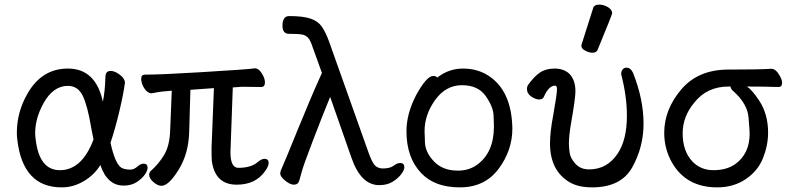

<svg xmlns="http://www.w3.org/2000/svg" viewBox="-20 -790 3429 834"><path d="M240.2 -50.8Q335.9 -50.8 386.2 -184.1L376 -235.8Q359.9 -333 338.9 -375Q317.9 -417 274.9 -417Q210 -417 168 -339.8Q132.8 -274.9 132.8 -211.9Q132.8 -199.2 134.8 -186Q149.9 -50.8 240.2 -50.8ZM248 23.9Q79.1 23.9 55.2 -183.1Q53.2 -198.2 53.2 -212.9Q53.2 -303.2 99.1 -382.8Q161.1 -492.2 274.9 -492.2Q396 -492.2 426.8 -348.1Q436 -391.1 438 -458Q439 -481.9 460.9 -481.9Q478 -481.9 499.5 -466.1Q521 -450.2 522.9 -432.1Q516.1 -379.9 497.6 -303Q479 -226.1 460 -169.9Q480 -78.1 507.8 -61Q522.9 -53.2 545.9 -53.2Q562 -53.2 576.4 -66.2Q590.8 -79.1 604 -79.1Q621.1 -79.1 621.1 -61Q621.1 -48.8 608.6 -31Q596.2 -13.2 573 1.5Q549.8 16.1 517.1 16.1Q445.8 16.1 416 -73.2Q390.1 -30.8 344.5 -3.4Q298.8 23.9 248 23.9Z M681.2 17.1Q665 17.1 646.5 1Q627.9 -15.1 627.9 -30.8Q627.9 -41 635.3 -47.9Q669.9 -78.1 693.6 -118.2Q717.3 -158.2 719.2 -226.1L726.1 -396Q675.3 -392.1 662.6 -389.2Q649.9 -386.2 638.2 -384.8Q621.1 -384.8 607.2 -405.8Q593.3 -426.8 593.3 -448.2Q593.3 -465.8 609.9 -465.8Q679.2 -465.8 848.1 -476.1Q1061 -488.8 1086.9 -493.2Q1104 -493.2 1117.4 -471.2Q1130.9 -449.2 1130.9 -432.1Q1130.9 -412.1 1114.3 -412.1L1030.3 -413.1L991.2 -410.2L981 -128.9Q981 -61 1015.1 -61Q1071.3 -61 1099.1 -85.9Q1116.2 -100.1 1128.9 -100.1Q1147 -100.1 1147 -82Q1147 -67.9 1130.9 -45.9Q1089.8 12.2 1008.3 12.2Q913.1 12.2 899.9 -92.8Q898.9 -108.9 898.9 -148.9L909.2 -407.2L807.1 -399.9Q804.2 -312 801.8 -217.5Q799.3 -123 756.1 -53Q712.9 17.1 681.2 17.1Z M1627.4 14.2Q1548.3 14.2 1507.3 -103L1414.1 -369.1Q1380.4 -287.1 1338.9 -178.5Q1297.4 -69.8 1291.3 -45.9Q1285.2 -22 1279.8 -4.9Q1274.4 12.2 1256.3 12.2Q1240.2 12.2 1218.8 -5.4Q1197.3 -22.9 1197.3 -36.1Q1197.3 -45.9 1205.3 -62.5Q1213.4 -79.1 1273.2 -226.6Q1333 -374 1378.4 -473.1L1338.4 -584Q1329.1 -613.8 1318.6 -625.5Q1308.1 -637.2 1291.7 -640.1Q1275.4 -643.1 1235.4 -643.1Q1207 -643.1 1207 -678.2Q1207 -720.2 1236.3 -720.2Q1296.4 -720.2 1328.9 -709.2Q1361.3 -698.2 1377.7 -674.6Q1394 -650.9 1408.2 -612.8L1582 -124Q1596.2 -85.9 1607.2 -73Q1618.2 -60.1 1640.1 -58.1Q1674.3 -58.1 1689.7 -70.1Q1705.1 -82 1718.3 -82Q1736.3 -82 1736.3 -63Q1736.3 -50.8 1722.2 -32.5Q1708 -14.2 1684.6 0Q1661.1 14.2 1627.4 14.2Z M1969.2 -48.8Q2016.6 -48.8 2052.2 -74.2Q2125.5 -127 2125.5 -241.2Q2125.5 -249 2124 -287.6Q2122.6 -326.2 2089.6 -373Q2056.6 -419.9 1986.6 -419.9Q1916.5 -419.9 1870.4 -356Q1824.2 -292 1824.2 -220.2Q1824.2 -213.9 1825.9 -170.9Q1827.6 -127.9 1865.5 -88.4Q1903.3 -48.8 1969.2 -48.8ZM1977.5 23.9Q1868.2 23.9 1809.6 -38.1Q1745.6 -105 1745.6 -220.2Q1745.6 -295.9 1787.6 -377Q1833.5 -460 1861.3 -460Q1874.5 -460 1879.4 -453.1Q1929.2 -492.2 1991.2 -492.2Q2053.2 -492.2 2100.6 -461.9Q2202.6 -397 2205.6 -231.9Q2205.6 -136.2 2145.5 -56.2Q2085.4 23.9 1977.5 23.9Z M2552.2 23.9Q2491.2 23.9 2453.1 1Q2369.1 -49.8 2369.1 -167Q2369.1 -216.8 2383.3 -291Q2399.4 -380.9 2399.4 -402.8Q2399.4 -418 2391.1 -418Q2363.3 -418 2342.3 -369.1Q2337.4 -357.9 2321.3 -357.9Q2307.1 -357.9 2288.1 -370.4Q2269 -382.8 2269 -403.8Q2269 -414.1 2274.4 -421.9Q2300.3 -458 2325.7 -475.1Q2351.1 -492.2 2389.2 -492.2Q2426.3 -492.2 2450.2 -472.2Q2479.5 -445.8 2479.5 -393.1Q2479.5 -362.8 2460.4 -253.9Q2451.2 -201.2 2451.2 -166Q2451.2 -151.9 2454.3 -127.4Q2457.5 -103 2479.5 -78.6Q2501.5 -54.2 2539.1 -54.2Q2617.2 -54.2 2663.1 -123Q2703.1 -183.1 2703.1 -287.1Q2703.1 -372.1 2678.2 -467.8Q2678.2 -481 2684.8 -488.5Q2691.4 -496.1 2701.2 -496.1Q2719.2 -496.1 2729.5 -474.1Q2775.4 -358.9 2775.4 -252.9Q2775.4 -151.9 2726.8 -64Q2678.2 23.9 2552.2 23.9ZM2554.2 -561Q2538.1 -561 2521.7 -570.1Q2505.4 -579.1 2505.4 -589.8Q2505.4 -598.1 2507.3 -600.1L2556.2 -753.9Q2560.1 -770 2583.5 -770Q2602.1 -770 2620.6 -759Q2639.2 -748 2639.2 -731.9Q2639.2 -728 2576.2 -574.2Q2571.3 -561 2554.2 -561Z M3172.4 -76.2Q3236.3 -121.1 3236.3 -210Q3236.3 -221.2 3231.4 -280Q3226.6 -338.9 3166.5 -393.1Q3154.3 -402.8 3153.3 -414.1H3144.5Q3051.3 -414.1 2996.6 -345.2Q2945.3 -284.2 2945.3 -210.9Q2945.3 -133.8 2987.3 -88.9Q3023.4 -50.8 3079.3 -50.8Q3135.3 -50.8 3172.4 -76.2ZM3095.2 23.9Q2961.4 23.9 2899.4 -83Q2865.2 -143.1 2865.2 -212.9Q2865.2 -314 2938.7 -400.9Q3012.2 -487.8 3143.6 -487.8Q3279.3 -487.8 3330.6 -491.2Q3348.1 -491.2 3362.8 -468Q3377.4 -444.8 3377.4 -431.2Q3377.4 -412.1 3361.3 -412.1Q3294.4 -414.1 3224.6 -414.1Q3247.6 -398.9 3278.3 -352.1Q3316.4 -293.9 3316.4 -213.9Q3316.4 -159.2 3294.4 -103.5Q3272.5 -47.9 3219.5 -12Q3166.5 23.9 3095.2 23.9Z"/></svg>

Font: LXGW WenKai Screen
Style: Regular
Weight: 400
Designer: LXGW / Fontworks Inc.
Foundry: LXGW / Fontworks Inc.
Version: Version 1.510;January 18,2025